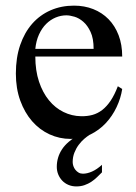

<svg xmlns="http://www.w3.org/2000/svg" viewBox="-20 -481 484 685"><path d="M416 -163.6Q411.1 -130.9 396 -98.9Q380.9 -66.9 357.4 -41.7Q334 -16.6 302.2 -1Q270.5 14.6 231.9 14.6Q192.4 14.6 156.7 -1.7Q121.1 -18.1 94.5 -48.6Q67.9 -79.1 52.2 -122.3Q36.6 -165.5 36.6 -218.8Q36.6 -275.4 52 -320.3Q67.4 -365.2 95 -396.5Q122.6 -427.7 160.6 -444.3Q198.7 -460.9 244.1 -460.9Q281.2 -460.9 312.7 -448.5Q344.2 -436 367.2 -412.6Q390.1 -389.2 403.1 -355.5Q416 -321.8 416 -279.3H106Q106 -229.5 119.1 -189.9Q132.3 -150.4 154.8 -123Q177.2 -95.7 206.8 -81.3Q236.3 -66.9 269 -66.4Q291 -65.9 309.8 -71Q328.6 -76.2 344.7 -88.6Q360.8 -101.1 374.8 -121.8Q388.7 -142.6 400.4 -173.3ZM314 -306.6Q314 -343.8 303.2 -366.9Q292.5 -390.1 277.3 -403.3Q262.2 -416.5 245.6 -421.4Q229 -426.3 216.8 -426.3Q197.3 -426.3 178.5 -418.5Q159.7 -410.6 144.5 -395.5Q129.4 -380.4 119.1 -357.9Q108.9 -335.4 106 -306.6ZM343.8 133.8Q335.4 142.1 326.2 151.1Q316.9 160.2 305.9 167.5Q294.9 174.8 281.7 179.4Q268.6 184.1 252.4 184.1Q236.8 184.1 223.9 178.5Q210.9 172.9 201.9 163.3Q192.9 153.8 187.7 141.1Q182.6 128.4 182.6 114.3Q182.6 80.1 201.2 51.8Q219.7 23.4 262.2 0H299.8Q291 5.4 280.5 14.4Q270 23.4 260.7 35.9Q251.5 48.3 245.4 63.7Q239.3 79.1 239.3 97.2Q239.3 104 241.7 111.3Q244.1 118.7 249 124.8Q253.9 130.9 260.5 134.8Q267.1 138.7 275.9 138.7Q291 138.7 308.6 130.9Q326.2 123 343.8 106.9Z"/></svg>

Font: Doulos SIL Compact
Style: Regular
Weight: 400
Designer: Walt Agee, Victor Gaultney, Peter Martin, Debbi Hosken
Foundry: SIL International
Version: Version 4.110; 2011; Maintenance release ; LnSpcTght